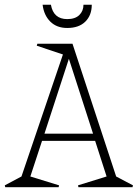

<svg xmlns="http://www.w3.org/2000/svg" viewBox="-41 -783 576 803"><path d="M342.8 -763.2Q342.8 -719.2 315.9 -692.6Q289.1 -666 240.2 -666Q196.3 -666 169.4 -692.6Q142.6 -719.2 137.2 -763.2H171.9Q182.6 -703.1 240.2 -703.1Q273.4 -703.1 290.8 -720.2Q308.1 -737.3 308.1 -763.2ZM-21 -7.8 48.8 -44.9 222.2 -555.2 112.8 -591.8 115.2 -600.1H262.2L444.8 -44.9L515.1 -7.8L513.2 0H287.1L285.2 -7.8L404.8 -44.9L356.9 -193.8H134.8L85.9 -44.9L206.1 -7.8L204.1 0H-19ZM145 -224.1H348.1L247.1 -537.1Z"/></svg>

Font: Halibut Cnd Thin
Style: Regular
Weight: 250
Width: 3
Designer: Matteo Maggi
Foundry: Collletttivo
Version: Version 3.080 | FøM Fix